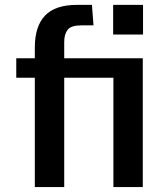

<svg xmlns="http://www.w3.org/2000/svg" viewBox="-20 -758 675 778"><path d="M121.1 0V-442.9H45.9V-522H121.1V-564.9Q121.1 -651.4 162.4 -694.8Q203.6 -738.3 292 -738.3H352.5L358.9 -655.3H310.5Q268.1 -655.3 254.2 -637.5Q240.2 -619.6 240.2 -587.9V-522H471.2V-442.9H240.2V0ZM439.5 0V-522H558.6V0ZM438.5 -618.2V-738.3H559.6V-618.2Z"/></svg>

Font: Monda SemiBold
Style: Regular
Weight: 600
Designer: Vernon Adams
Foundry: Vernon Adams
Version: Version 2.200